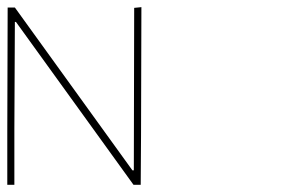

<svg xmlns="http://www.w3.org/2000/svg" viewBox="-197 -512 805 532"><path d="M192.9 0H172.9L-152.8 -451.2H-155.8L-157.2 -153.8V0H-176.8V-146L-175.8 -491.2H-155.8L169.9 -40H173.8L174.8 -490.2L194.8 -492.2L193.8 -137.2Z"/></svg>

Font: Datalegreya
Style: Dot
Weight: 700
Designer: Figs Lab
Foundry: Figs Lab
Version: Version 1.002;PS 001.002;hotconv 1.0.70;makeotf.lib2.5.58329